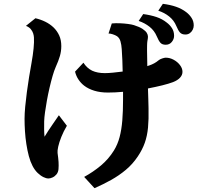

<svg xmlns="http://www.w3.org/2000/svg" viewBox="-20 -899 1040 1008"><path d="M566.9 -775.9Q586.9 -777.8 609.6 -776.9Q632.3 -775.9 652.3 -773.2Q672.4 -770.5 683.1 -767.1Q712.4 -757.8 728.3 -747.3Q744.1 -736.8 750.5 -726.6Q756.8 -716.3 756.8 -706.1Q756.8 -701.2 755.9 -695.3Q754.9 -689.5 753.9 -684.1Q752.4 -674.8 752.2 -660.4Q752 -646 752 -633.8Q752 -598.1 753.4 -551.8Q755.9 -552.7 758.5 -553.7Q761.2 -554.7 763.2 -555.2Q792 -564.9 812 -582Q818.8 -587.9 831.1 -592Q843.3 -596.2 850.1 -596.2Q871.6 -596.2 891.8 -585.2Q912.1 -574.2 925 -557.1Q938 -540 938 -522Q938 -504.9 925 -491Q912.1 -477.1 888.2 -467.8Q866.2 -459.5 831.8 -450.9Q797.4 -442.4 756.8 -434.6Q757.8 -408.2 758.5 -382.1Q759.3 -356 759.8 -331.1Q761.2 -272.9 757.1 -229.2Q752.9 -185.5 740.2 -149.4Q727.5 -113.3 703.1 -77.1Q676.3 -37.1 640.4 -7.1Q604.5 22.9 562.7 46.1Q521 69.3 476.1 88.9L421.9 29.8Q469.2 3.9 509.8 -30Q550.3 -64 578.1 -108.9Q597.7 -140.6 607.9 -179.4Q618.2 -218.3 622.1 -266.8Q626 -315.4 626 -376V-417Q605.5 -415 585.4 -414.1Q565.4 -413.1 546.9 -413.1Q505.9 -413.1 474.6 -422.9Q443.4 -432.6 421.9 -449.2Q405.3 -461.9 392.6 -480.5Q379.9 -499 374 -522.9L418 -569.8Q436 -541.5 463.9 -527.8Q491.2 -515.1 530.8 -515.1Q549.3 -515.1 573.5 -517.6Q597.7 -520 624 -523.4Q623.5 -554.2 622.3 -583.5Q621.1 -612.8 619.1 -641.1Q617.7 -664.1 612.5 -681.9Q607.4 -699.7 594.2 -709Q585 -714.8 572 -719Q559.1 -723.1 549.8 -723.1ZM166 -803.2Q193.4 -796.9 217.8 -784.9Q242.2 -772.9 261.2 -754.9Q279.8 -736.8 290.8 -712.9Q301.8 -689 301.8 -657.2Q301.8 -630.4 294.7 -605.5Q287.6 -580.6 272 -545.9Q264.2 -528.3 256.1 -500.2Q248 -472.2 240.2 -438.7Q232.4 -405.3 226.3 -371.6Q220.2 -337.9 216.3 -309.3Q212.4 -280.8 211.9 -262.2Q211.4 -238.8 211.7 -218.3Q211.9 -197.8 213.9 -181.2Q232.4 -211.9 253.2 -241.7Q273.9 -271.5 289.1 -293.9L331.1 -238.8Q313.5 -209 302 -180.2Q290.5 -151.4 285.6 -129.2Q280.8 -106.9 282.2 -96.2Q286.1 -68.4 287.4 -49.1Q288.6 -29.8 287.1 -11.2Q285.6 5.4 276.6 16.4Q267.6 27.3 255.6 32.7Q243.7 38.1 232.9 38.1Q223.6 38.1 208.5 31Q193.4 23.9 178 9.3Q162.6 -5.4 150.9 -27.8Q139.2 -50.3 131.3 -79.8Q123.5 -109.4 118.4 -142.6Q113.3 -175.8 111.1 -209.7Q108.9 -243.7 108.9 -274.9Q108.9 -302.2 112.3 -338.9Q115.7 -375.5 121.1 -415.8Q126.5 -456.1 132.8 -495.1Q139.2 -534.2 145 -565.9Q161.1 -655.3 158.2 -702.1Q157.7 -712.4 154.1 -723.9Q150.4 -735.4 141.6 -746.1Q132.8 -756.8 116.2 -763.2ZM835 -878.9Q874 -874 904.3 -863.5Q934.6 -853 958 -835Q974.6 -822.3 985.8 -804.9Q997.1 -787.6 997.1 -765.1Q997.1 -753.9 991.7 -742.9Q986.3 -731.9 976.6 -724.9Q966.8 -717.8 953.1 -717.8Q934.6 -717.8 925 -728.3Q915.5 -738.8 905.8 -762.2Q893.6 -792 868.4 -812.3Q843.3 -832.5 811 -842.8ZM731.9 -825.2Q771 -819.8 801.5 -809.6Q832 -799.3 855 -780.8Q871.6 -768.6 882.8 -751.2Q894 -733.9 894 -710.9Q894 -693.8 882.1 -679Q870.1 -664.1 850.1 -664.1Q831.5 -664.1 822.3 -674.3Q813 -684.6 803.2 -708Q790.5 -738.3 765.4 -758.3Q740.2 -778.3 708 -789.1Z"/></svg>

Font: BIZ UDMincho
Style: Bold
Weight: 700
Monospace: yes
Designer: TypeBank Co., Ltd.
Foundry: Morisawa Inc.
Version: Version 1.06